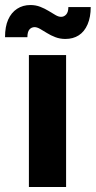

<svg xmlns="http://www.w3.org/2000/svg" viewBox="-62 -744 381 764"><path d="M53 0V-525H201V0ZM198 -589Q177 -589 158.5 -596Q140 -603 125 -612.5Q110 -622 97.5 -629Q85 -636 76 -636Q63 -636 55 -626.5Q47 -617 47 -596H-42Q-42 -638 -29.5 -666Q-17 -694 6 -709Q29 -724 59 -724Q80 -724 98 -717Q116 -710 131.5 -700.5Q147 -691 159 -684Q171 -677 181 -677Q193 -677 201.5 -686.5Q210 -696 210 -716H299Q299 -676 286.5 -647Q274 -618 251.5 -603.5Q229 -589 198 -589Z"/></svg>

Font: TikTok Sans 24pt
Style: Bold
Weight: 700
Version: Version 4.000